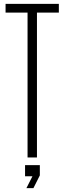

<svg xmlns="http://www.w3.org/2000/svg" viewBox="-20 -820 336 1000"><path d="M123.5 0V-754.5H9V-800H286.5V-754.5H172.5V0ZM117.5 160 149 98H110.5V40H187.5V93.5L154 160Z"/></svg>

Font: Big Shoulders Text ExtraLight
Style: Regular
Weight: 250
Version: Version 2.002